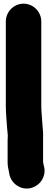

<svg xmlns="http://www.w3.org/2000/svg" viewBox="-20 -783 280 1072"><path d="M12.5 -663V-192C12.5 -148.5 17.5 -106.4 19.6 -68.9C20.7 -49.1 23.4 -39.2 23.5 -26.3C22.9 -18 22.5 -7.5 22.5 2V121C22.5 142.4 25.7 159.2 30.3 177.6L32.1 188.8C37.5 215.8 52.6 237.8 74.5 252.6C125.2 286.8 184.9 265.9 212.2 224.8C225.7 204.4 233.2 176.1 226.4 148.9L223.7 138C221.8 128.5 220.5 121.1 220.5 121V-19.9C221.9 -44.3 218.5 -62.3 217.4 -81C215.4 -121.4 210.5 -156.6 210.5 -192V-663C210.5 -716.9 166.4 -762.5 111.5 -762.5C56.6 -762.5 12.5 -716.9 12.5 -663Z"/></svg>

Font: Smoothie
Style: ExBd
Weight: 800
Foundry: Cannot Into Space Fonts
Version: Version 0.8